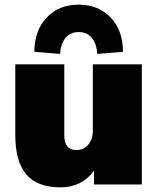

<svg xmlns="http://www.w3.org/2000/svg" viewBox="-20 -783 670 815"><path d="M234.9 -554.2 126 -563Q126 -653.3 178 -708.3Q230 -763.2 314 -763.2Q397.9 -763.2 450 -708.3Q502 -653.3 502 -563L393.1 -554.2Q389.6 -599.1 369.1 -623Q348.6 -647 314 -647Q279.3 -647 258.8 -623Q238.3 -599.1 234.9 -554.2ZM236.8 12.2Q138.2 12.2 91.6 -42.5Q44.9 -97.2 44.9 -210V-509.8H252.9V-208Q252.9 -146 304.2 -146Q334.5 -146 354.2 -168.5Q374 -190.9 374 -228V-509.8H582V0H378.9V-58.1Q327.1 12.2 236.8 12.2Z"/></svg>

Font: Mulish ExtraBlack
Style: Regular
Weight: 1000
Designer: Vernon Adams
Foundry: Vernon Adams
Version: Version 3.603; ttfautohint (v1.8.3)